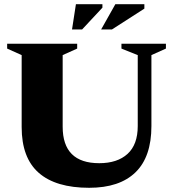

<svg xmlns="http://www.w3.org/2000/svg" viewBox="-20 -878 823 913"><path d="M635 -278.5V-616L557.5 -647V-670H769V-647L700 -616V-278.5Q700 -132 624.2 -58.5Q548.5 15 404 15Q245.5 15 164.2 -56.2Q83 -127.5 83 -273.5V-616L14 -647V-670H347V-647L278 -616V-275.5Q278 -102 452 -102Q538 -102 586.5 -146.2Q635 -190.5 635 -278.5ZM461 -738 528.5 -858H666.5V-837L512.5 -738ZM322.5 -738 341 -858H467V-841.5L370.5 -738Z"/></svg>

Font: Newsreader 16pt ExtraBold
Style: Regular
Weight: 800
Designer: Hugues Gentile
Foundry: Production Type
Version: Version 1.003; ttfautohint (v1.8.3)